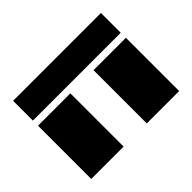

<svg xmlns="http://www.w3.org/2000/svg" viewBox="-113 -710 901 901"><g transform="rotate(-45 337.5 -259.5)"><path d="M46.4 -353.5H261.2V0H46.4ZM46.4 -518.6H629.4V-387.2H46.4ZM415 -353.5H629.9V0H415Z"/></g></svg>

Font: Black Ops One [rus by aLiNcE]
Style: Regular
Weight: 400
Designer: James Grieshaber
Foundry: James Grieshaber
Version: Version 1.002;May 25, 2024;FontCreator 13.0.0.2680 64-bit